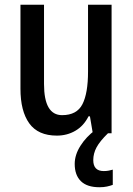

<svg xmlns="http://www.w3.org/2000/svg" viewBox="-20 -560 557 807"><path d="M449 -540V0H370L358 -71H352Q332 -31 297 -10.5Q262 10 219 10Q140 10 103 -41.5Q66 -93 66 -187V-540H165V-207Q165 -76 241 -76Q303 -76 326.5 -122Q350 -168 350 -259V-540ZM372 113Q372 159 416 159Q429 159 438 157Q447 155 454 153V217Q443 221 429.5 224Q416 227 398 227Q346 227 320 201.5Q294 176 294 129Q294 91 318 53Q342 15 381 -14L434 0Q400 33 386 59Q372 85 372 113Z"/></svg>

Font: Noto Sans Arabic UI Cn Md
Style: Regular
Weight: 500
Width: 3
Designer: Monotype Design Team, Nadine Chahine and Nizar Qandah
Foundry: Monotype Imaging Inc.
Version: Version 2.010; ttfautohint (v1.8.4.7-5d5b)